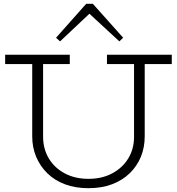

<svg xmlns="http://www.w3.org/2000/svg" viewBox="-20 -973 928 1007"><path d="M444 14Q375 14 320.5 -6.5Q266 -27 228 -64.5Q190 -102 169.5 -151Q149 -200 149 -258V-660H206V-256Q206 -193 235.5 -143Q265 -93 319 -64Q373 -35 444 -35Q515 -35 569 -64Q623 -93 653 -142.5Q683 -192 683 -255V-660H739V-258Q739 -200 719 -151Q699 -102 660.5 -64.5Q622 -27 567.5 -6.5Q513 14 444 14ZM7 -637V-686H346V-637ZM541 -637V-686H881V-637ZM295 -756 274 -775 432 -953H467L626 -775L606 -756L449 -901Z"/></svg>

Font: BioRhyme Light
Style: Regular
Weight: 300
Designer: Aoife Mooney
Foundry: Aoife Mooney Type
Version: Version 1.600;gftools[0.9.33]